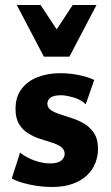

<svg xmlns="http://www.w3.org/2000/svg" viewBox="-20 -731 442 766"><path d="M186 15Q156 15 126.5 10.5Q97 6 71 -1.5Q45 -9 27 -19L60 -122Q85 -102 118 -90.5Q151 -79 179 -79Q211 -79 224.5 -90.5Q238 -102 238 -117Q238 -134 224 -144.5Q210 -155 187.5 -162Q165 -169 140 -177Q115 -185 92.5 -199Q70 -213 56 -236Q42 -259 42 -297Q42 -344 65.5 -375.5Q89 -407 129.5 -423Q170 -439 221 -439Q255 -439 292 -432Q329 -425 356 -412L322 -315Q303 -334 272.5 -342.5Q242 -351 224 -351Q193 -351 181 -341Q169 -331 169 -318Q169 -301 183.5 -291.5Q198 -282 221 -274.5Q244 -267 270 -258.5Q296 -250 318.5 -236Q341 -222 356 -198.5Q371 -175 371 -137Q371 -108 360.5 -81Q350 -54 328 -32.5Q306 -11 271 2Q236 15 186 15ZM155 -505 182 -577 270 -711H365L257 -505ZM155 -505 47 -711H142L231 -576L257 -505Z"/></svg>

Font: Ysabeau Office ExtraBold
Style: Regular
Weight: 800
Designer: Christian Thalmann (Catharsis Fonts)
Version: Version 2.001;gftools[0.9.30]; featfreeze: tnum,lnum,ss02